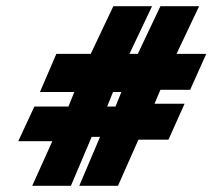

<svg xmlns="http://www.w3.org/2000/svg" viewBox="-20 -600 686 620"><path d="M39 -144H149L84 0H209L276 -158H303L236 0H361L427 -149H524L576 -265H479L498 -310H594L646 -426H550L623 -580H498L425 -426H398L471 -580H346L273 -426H162L109 -303H220L201 -256H91ZM326 -256 345 -303H372L353 -256Z"/></svg>

Font: Charger Sport
Style: UltObl
Weight: 1000
Designer: Jasper
Foundry: Cannot Into Space Fonts
Version: Version 1.1